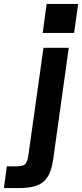

<svg xmlns="http://www.w3.org/2000/svg" viewBox="-144 -740 419 980"><path d="M74 -572 94 -720H255L234 -572ZM-124 220 -109 109H-63Q-29 109 -17 99Q-5 89 0 58L78 -496H207L128 70Q120 131 98.5 163.5Q77 196 41.5 208Q6 220 -47 220Z"/></svg>

Font: Host Grotesk
Style: Bold Italic
Weight: 700
Italic angle: -8°
Designer: Doğukan Karapınar
Foundry: Element Type
Version: Version 1.003; ttfautohint (v1.8.4.7-5d5b)